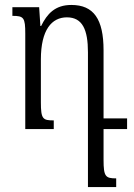

<svg xmlns="http://www.w3.org/2000/svg" viewBox="-20 -521 539 775"><path d="M398 124V0H493V-43H398V-318C398 -444 358 -501 268 -501C202 -501 170 -465 146 -416H143L138 -492H30V-457C76 -457 82 -450 82 -385V0H197V-35C153 -35 145 -40 145 -108V-281C145 -401 189 -451 250 -451C313 -451 335 -401 335 -310V234H449V199C406 199 398 192 398 124Z"/></svg>

Font: Noto Serif Armenian ExtraCondensed
Style: Regular
Weight: 400
Width: 2
Designer: Monotype Design Team
Foundry: Monotype Imaging Inc.
Version: Version 2.008